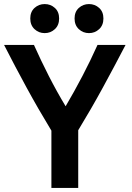

<svg xmlns="http://www.w3.org/2000/svg" viewBox="-26 -919 652 945"><path d="M359 6V-278Q423 -383 480.5 -488.5Q538 -594 592 -698H454Q420 -622 379.5 -544.5Q339 -467 297 -396Q254 -467 214.5 -544.5Q175 -622 141 -698H-6Q47 -594 104.5 -488.5Q162 -383 227 -276V6ZM265 -828Q265 -861 244 -880Q223 -899 194 -899Q165 -899 144 -880Q123 -861 123 -828Q123 -795 144 -775.5Q165 -756 194 -756Q223 -756 244 -775.5Q265 -795 265 -828ZM483 -828Q483 -861 462 -880Q441 -899 412 -899Q383 -899 362 -880Q341 -861 341 -828Q341 -795 362 -775.5Q383 -756 412 -756Q441 -756 462 -775.5Q483 -795 483 -828Z"/></svg>

Font: Repo DemiBold
Style: Regular
Weight: 600
Designer: Stefan Peev
Foundry: Context Ltd
Version: Version 1.502